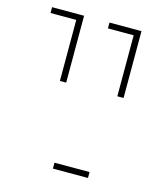

<svg xmlns="http://www.w3.org/2000/svg" viewBox="-105 -646 739 855"><g transform="rotate(15 264.5 -218.5)"><path d="M412.6 -256.8V-538.1H293.9V-564.9H441.4V-256.8ZM147.9 -256.8V-538.1H29.3V-564.9H176.8V-256.8ZM218.8 128.4V101.1H380.4V128.4Z"/></g></svg>

Font: Heebo Thin
Style: Regular
Weight: 250
Designer: Oded Ezer
Foundry: Ezer Type House
Version: Version 3.100